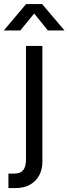

<svg xmlns="http://www.w3.org/2000/svg" viewBox="-70 -748 347 972"><path d="M144.5 -515.6V72.3Q144.5 109.9 128.4 139.9Q112.3 169.9 81.8 187Q51.3 204.1 8.8 204.1H-27.3V130.9H1Q32.7 130.9 47.1 113.8Q61.5 96.7 61.5 59.6V-515.6ZM-50.3 -593.8V-594.2L62 -727.5H143.1L256.3 -594.2V-593.8H172.4L103 -679.7L32.7 -593.8Z"/></svg>

Font: Intratopia Thin
Style: Regular
Weight: 100
Designer: Rasmus Andersson
Foundry: rsms
Version: Version 3.000;Glyphs 3.2.3 (3260)